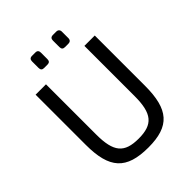

<svg xmlns="http://www.w3.org/2000/svg" viewBox="-243 -1004 1152 1152"><g transform="rotate(-45 333.0 -428.5)"><path d="M231 -870C215 -870 208 -861 208 -846V-791C208 -775 215 -767 231 -767H260C276 -767 283 -775 283 -791V-846C283 -861 276 -870 260 -870ZM409 -870C392 -870 385 -861 385 -846V-791C385 -775 392 -767 409 -767H437C452 -767 461 -775 461 -791V-846C461 -861 452 -870 437 -870ZM584 -690H496V-264C496 -116 453 -66 333 -66C212 -66 170 -116 170 -264V-690H82V-264C82 -64 150 13 337 13C518 13 584 -64 584 -264Z"/></g></svg>

Font: SnT
Style: Regular
Weight: 400
Designer: Natanael Gama
Version: Version 1.001;PS 001.001;hotconv 1.0.70;makeotf.lib2.5.58329